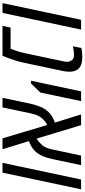

<svg xmlns="http://www.w3.org/2000/svg" viewBox="410 -1090 680 1540"><g transform="rotate(90 750.0 -320.0)"><path d="M4.9 0 138.7 -630.4H217.3L83.5 0Z M187.5 0 201.2 -64.9H370.1Q381.8 -91.8 390.9 -120.1Q399.9 -148.4 405.8 -176.3L470.7 -482.4Q473.6 -493.7 474.6 -503.7Q475.6 -513.7 475.6 -521Q475.6 -529.3 473.6 -535.9Q471.7 -542.5 467.8 -547.4Q463.4 -559.6 451.4 -566.7Q439.5 -573.7 419.4 -573.7Q405.8 -573.7 389.2 -571.5Q372.6 -569.3 351.6 -564.9L364.3 -632.3Q381.8 -636.7 401.4 -638.4Q420.9 -640.1 439.5 -640.1Q473.6 -640.1 497.1 -631.6Q520.5 -623 534.2 -606.4Q545.4 -592.8 550.3 -575Q555.2 -557.1 555.2 -536.1Q555.2 -523.4 553.5 -509.5Q551.8 -495.6 548.8 -481L482.4 -168Q477.5 -143.6 469.2 -116Q460.9 -88.4 452.1 -63.5Q443.4 -38.6 436.5 -23.4L426.8 0Z M627.4 -228 712.9 -630.4H791L722.2 -303.7L648.9 -228Z M764.6 0 811.5 -223.1Q818.8 -255.4 829.6 -285.9Q840.3 -316.4 856 -340.8Q874.5 -369.6 901.4 -389.2Q928.2 -408.7 963.4 -419.9L897.9 -630.4H983.9L1091.3 -274.4Q1101.1 -278.8 1109.4 -285.2Q1117.7 -291.5 1125 -299.8Q1146 -315.9 1158.7 -339.8Q1171.4 -363.8 1179.2 -401.9L1228 -630.4H1304.7L1255.9 -400.4Q1247.6 -360.8 1236.1 -331.8Q1224.6 -302.7 1207.5 -278.8Q1196.3 -263.7 1180.9 -250.7Q1165.5 -237.8 1147.9 -228Q1130.4 -218.3 1111.8 -212.4L1176.8 0H1089.8L982.9 -357.4Q972.7 -354 963.4 -347.9Q954.1 -341.8 945.3 -333Q923.8 -315.9 910.2 -288.8Q896.5 -261.7 888.2 -221.2L841.3 0Z M1286.1 0 1419.9 -630.4H1498.5L1364.7 0Z"/></g></svg>

Font: Open Sans SemiCondensed
Style: Italic
Weight: 400
Width: 4
Italic angle: -12°
Designer: Monotype Design Team
Foundry: Monotype Imaging Inc.
Version: Version 3.000